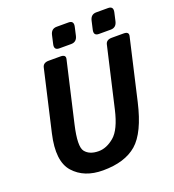

<svg xmlns="http://www.w3.org/2000/svg" viewBox="-156 -993 1026 1131"><g transform="rotate(-20 357.0 -427.5)"><path d="M299.3 -747.1Q265.1 -747.1 273.9 -783.7L285.6 -835.4Q293.9 -872.1 328.1 -872.1H402.3Q436.5 -872.1 428.2 -835.4L416.5 -783.7Q408.2 -747.1 373.5 -747.1ZM547.4 -747.1Q513.2 -747.1 522 -783.7L533.7 -835.4Q542 -872.1 576.2 -872.1H650.4Q684.6 -872.1 676.3 -835.4L664.6 -783.7Q656.2 -747.1 621.6 -747.1ZM86.9 -291.5 174.8 -673.3Q181.2 -700.2 215.3 -700.2H289.6Q323.7 -700.2 317.4 -673.3L230.5 -296.4Q200.2 -165.5 227.1 -132.1Q253.9 -98.6 311 -98.6Q360.4 -98.6 408.4 -138.9Q456.5 -179.2 483.4 -296.4L570.3 -673.3Q576.7 -700.2 610.8 -700.2H685.1Q719.2 -700.2 712.9 -673.3L625 -291.5Q584 -113.8 508.8 -48.6Q433.6 16.6 296.4 16.6Q178.7 16.6 114 -55.9Q49.3 -128.4 86.9 -291.5Z"/></g></svg>

Font: Istok
Style: Bold Italic
Weight: 700
Italic angle: -13°
Designer: Andrey V. Panov
Foundry: Andrey V. Panov
Version: Version 1.0.3